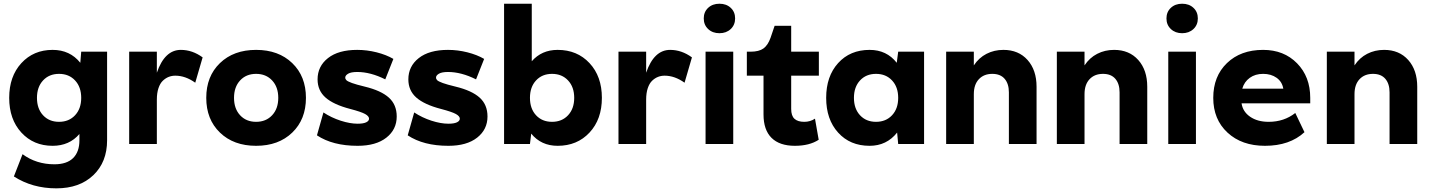

<svg xmlns="http://www.w3.org/2000/svg" viewBox="-20 -780 7747 1040"><path d="M285.2 240.2Q155.3 240.2 55.2 175.8L102.1 55.2Q176.3 109.9 274.9 109.9Q341.8 109.9 376 76.2Q410.2 42.5 410.2 -20V-54.2Q355.5 9.8 265.1 9.8Q161.6 9.8 95.7 -62Q29.8 -133.8 29.8 -250Q29.8 -366.2 95.7 -438Q161.6 -509.8 265.1 -509.8Q358.9 -509.8 415 -439.9L419.9 -500H560.1V-20Q560.1 97.7 485.6 168.9Q411.1 240.2 285.2 240.2ZM213.1 -155.8Q246.1 -120.1 299.8 -120.1Q353.5 -120.1 386.7 -155.8Q419.9 -191.4 419.9 -250Q419.9 -308.6 386.7 -344.2Q353.5 -379.9 299.8 -379.9Q246.1 -379.9 213.1 -344.2Q180.2 -308.6 180.2 -250Q180.2 -191.4 213.1 -155.8Z M1037.6 -332Q984.4 -370.1 929.7 -370.1Q910.6 -370.1 893.8 -363.5Q877 -356.9 862.1 -342.8Q847.2 -328.6 838.4 -302.5Q829.6 -276.4 829.6 -240.2V0H679.7V-500H829.6V-386.2Q872.1 -509.8 959.5 -509.8Q1022 -509.8 1077.6 -469.2Z M1171.4 -438.2Q1245.6 -509.8 1367.2 -509.8Q1488.8 -509.8 1563 -438.2Q1637.2 -366.7 1637.2 -250Q1637.2 -133.3 1563 -61.8Q1488.8 9.8 1367.2 9.8Q1245.6 9.8 1171.4 -61.8Q1097.2 -133.3 1097.2 -250Q1097.2 -366.7 1171.4 -438.2ZM1280.5 -155.8Q1313.5 -120.1 1367.2 -120.1Q1420.9 -120.1 1454.1 -155.8Q1487.3 -191.4 1487.3 -250Q1487.3 -308.6 1454.1 -344.2Q1420.9 -379.9 1367.2 -379.9Q1313.5 -379.9 1280.5 -344.2Q1247.6 -308.6 1247.6 -250Q1247.6 -191.4 1280.5 -155.8Z M1915 -509.8Q1967.8 -509.8 2020 -496.6Q2072.3 -483.4 2110.8 -460.9L2066.9 -350.1Q1986.8 -390.1 1915 -390.1Q1881.8 -390.1 1866 -380.9Q1850.1 -371.6 1850.1 -359.9Q1850.1 -351.6 1856.7 -345.2Q1863.3 -338.9 1886.7 -330.3Q1910.2 -321.8 1955.1 -311Q2043.9 -289.6 2086.4 -251.2Q2128.9 -212.9 2128.9 -148.9Q2128.9 -78.6 2072.8 -34.4Q2016.6 9.8 1917 9.8Q1782.2 9.8 1696.8 -46.9L1731.9 -170.9Q1774.9 -142.6 1825.4 -126.2Q1876 -109.9 1917 -109.9Q1947.8 -109.9 1963.4 -117.4Q1979 -125 1979 -137.2Q1979 -150.4 1957.8 -162.4Q1936.5 -174.3 1877 -189.9Q1786.6 -213.4 1743.4 -251.5Q1700.2 -289.6 1700.2 -350.1Q1700.2 -420.9 1756.6 -465.3Q1813 -509.8 1915 -509.8Z M2406.7 -509.8Q2459.5 -509.8 2511.7 -496.6Q2564 -483.4 2602.5 -460.9L2558.6 -350.1Q2478.5 -390.1 2406.7 -390.1Q2373.5 -390.1 2357.7 -380.9Q2341.8 -371.6 2341.8 -359.9Q2341.8 -351.6 2348.4 -345.2Q2355 -338.9 2378.4 -330.3Q2401.9 -321.8 2446.8 -311Q2535.6 -289.6 2578.1 -251.2Q2620.6 -212.9 2620.6 -148.9Q2620.6 -78.6 2564.5 -34.4Q2508.3 9.8 2408.7 9.8Q2273.9 9.8 2188.5 -46.9L2223.6 -170.9Q2266.6 -142.6 2317.1 -126.2Q2367.7 -109.9 2408.7 -109.9Q2439.5 -109.9 2455.1 -117.4Q2470.7 -125 2470.7 -137.2Q2470.7 -150.4 2449.5 -162.4Q2428.2 -174.3 2368.7 -189.9Q2278.3 -213.4 2235.1 -251.5Q2191.9 -289.6 2191.9 -350.1Q2191.9 -420.9 2248.3 -465.3Q2304.7 -509.8 2406.7 -509.8Z M2860.4 -759.8V-448.2Q2914.1 -509.8 3000.5 -509.8Q3106.4 -509.8 3173.3 -438Q3240.2 -366.2 3240.2 -250Q3240.2 -133.8 3173.3 -62Q3106.4 9.8 3000.5 9.8Q2911.1 9.8 2857.4 -56.2L2850.6 0H2710.4V-759.8ZM2883.5 -155.8Q2916.5 -120.1 2970.2 -120.1Q3023.9 -120.1 3057.1 -155.8Q3090.3 -191.4 3090.3 -250Q3090.3 -308.6 3057.1 -344.2Q3023.9 -379.9 2970.2 -379.9Q2916.5 -379.9 2883.5 -344.2Q2850.6 -308.6 2850.6 -250Q2850.6 -191.4 2883.5 -155.8Z M3688 -332Q3634.8 -370.1 3580.1 -370.1Q3561 -370.1 3544.2 -363.5Q3527.3 -356.9 3512.5 -342.8Q3497.6 -328.6 3488.8 -302.5Q3480 -276.4 3480 -240.2V0H3330.1V-500H3480V-386.2Q3522.5 -509.8 3609.9 -509.8Q3672.4 -509.8 3728 -469.2Z M3801.8 -500H3951.7V0H3801.8ZM3815.7 -737.5Q3839.4 -759.8 3877 -759.8Q3914.6 -759.8 3938.2 -737.5Q3961.9 -715.3 3961.9 -680.2Q3961.9 -645 3938 -622.6Q3914.1 -600.1 3877 -600.1Q3839.8 -600.1 3815.9 -622.6Q3792 -645 3792 -680.2Q3792 -715.3 3815.7 -737.5Z M4025.4 -370.1V-500H4045.4Q4091.3 -500 4115.5 -517.6Q4139.6 -535.2 4153.8 -575.2L4175.8 -640.1H4265.6V-500H4415.5V-370.1H4265.6V-189.9Q4265.6 -152.8 4283.4 -136.5Q4301.3 -120.1 4336.4 -120.1Q4368.7 -120.1 4394.5 -137.2L4414.6 -22.9Q4364.3 9.8 4285.6 9.8Q4202.6 9.8 4159.2 -33.2Q4115.7 -76.2 4115.7 -160.2V-370.1Z M4845.2 0 4839.4 -62Q4782.7 9.8 4690.4 9.8Q4584.5 9.8 4519.8 -61.8Q4455.1 -133.3 4455.1 -250Q4455.1 -366.7 4519.8 -438.2Q4584.5 -509.8 4690.4 -509.8Q4782.7 -509.8 4837.4 -439.9L4845.2 -500H4985.4V0ZM4638.4 -155.8Q4671.4 -120.1 4725.1 -120.1Q4778.8 -120.1 4812 -155.8Q4845.2 -191.4 4845.2 -250Q4845.2 -308.6 4812 -344.2Q4778.8 -379.9 4725.1 -379.9Q4671.4 -379.9 4638.4 -344.2Q4605.5 -308.6 4605.5 -250Q4605.5 -191.4 4638.4 -155.8Z M5444.8 -279.8Q5444.8 -326.2 5421.9 -353Q5398.9 -379.9 5355 -379.9Q5309.1 -379.9 5282 -350.8Q5254.9 -321.8 5254.9 -270V0H5105V-500H5254.9V-425.8Q5282.2 -467.3 5323.7 -488.5Q5365.2 -509.8 5415 -509.8Q5497.1 -509.8 5545.9 -455.1Q5594.7 -400.4 5594.7 -310.1V0H5444.8Z M6044.4 -279.8Q6044.4 -326.2 6021.5 -353Q5998.5 -379.9 5954.6 -379.9Q5908.7 -379.9 5881.6 -350.8Q5854.5 -321.8 5854.5 -270V0H5704.6V-500H5854.5V-425.8Q5881.8 -467.3 5923.3 -488.5Q5964.8 -509.8 6014.6 -509.8Q6096.7 -509.8 6145.5 -455.1Q6194.3 -400.4 6194.3 -310.1V0H6044.4Z M6308.1 -500H6458V0H6308.1ZM6322 -737.5Q6345.7 -759.8 6383.3 -759.8Q6420.9 -759.8 6444.6 -737.5Q6468.3 -715.3 6468.3 -680.2Q6468.3 -645 6444.3 -622.6Q6420.4 -600.1 6383.3 -600.1Q6346.2 -600.1 6322.3 -622.6Q6298.3 -645 6298.3 -680.2Q6298.3 -715.3 6322 -737.5Z M6821.8 -509.8Q6934.6 -509.8 7005.9 -437Q7077.1 -364.3 7077.1 -250V-220.2H6705.1Q6711.9 -174.8 6751.7 -147.5Q6791.5 -120.1 6852.1 -120.1Q6935.1 -120.1 6996.1 -168L7045.9 -64Q6965.8 9.8 6832 9.8Q6706.1 9.8 6628.9 -61.8Q6551.8 -133.3 6551.8 -250Q6551.8 -366.7 6626 -438.2Q6700.2 -509.8 6821.8 -509.8ZM6709 -299.8H6931.2Q6924.8 -337.4 6895 -358.6Q6865.2 -379.9 6821.8 -379.9Q6779.3 -379.9 6749.5 -358.4Q6719.7 -336.9 6709 -299.8Z M7506.8 -279.8Q7506.8 -326.2 7483.9 -353Q7460.9 -379.9 7417 -379.9Q7371.1 -379.9 7344 -350.8Q7316.9 -321.8 7316.9 -270V0H7167V-500H7316.9V-425.8Q7344.2 -467.3 7385.7 -488.5Q7427.2 -509.8 7477.1 -509.8Q7559.1 -509.8 7607.9 -455.1Q7656.7 -400.4 7656.7 -310.1V0H7506.8Z"/></svg>

Font: Gully
Style: Bold
Weight: 700
Designer: jaikishan Patel
Foundry: MagicType
Version: Version 1.000;Glyphs 3.2 (3242)